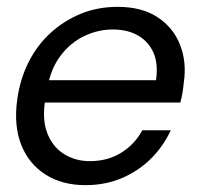

<svg xmlns="http://www.w3.org/2000/svg" viewBox="-20 -528 576 560"><path d="M229 12Q161 12 112.5 -19Q64 -50 42 -105.5Q20 -161 30 -236Q38 -296 63 -346Q88 -396 127.5 -432Q167 -468 216 -488Q265 -508 323 -508Q394 -508 440 -477.5Q486 -447 505.5 -396.5Q525 -346 516 -287Q515 -274 512.5 -259Q510 -244 506 -229H92L103 -294H435Q442 -342 427.5 -374.5Q413 -407 382.5 -424.5Q352 -442 309 -442Q266 -442 226 -423Q186 -404 157 -366Q128 -328 118 -271L113 -243Q102 -183 117 -142Q132 -101 165.5 -79.5Q199 -58 242 -58Q294 -58 333.5 -82.5Q373 -107 395 -148H478Q457 -102 421 -66Q385 -30 336.5 -9Q288 12 229 12Z"/></svg>

Font: DM Sans 36pt
Style: Italic
Weight: 400
Italic angle: -10°
Designer: Colophon Foundry, Jonny Pinhorn
Foundry: Colophon Foundry
Version: Version 4.004;gftools[0.9.30]